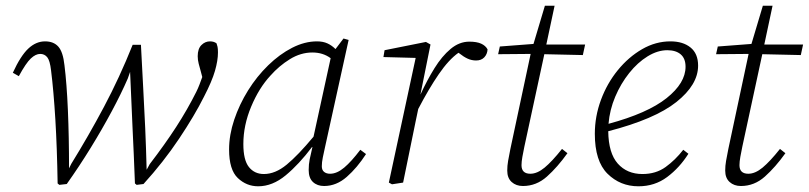

<svg xmlns="http://www.w3.org/2000/svg" viewBox="-20 -640 2835 673"><path d="M182 3Q180 -122 174 -221.5Q168 -321 159 -393Q155 -428 145.5 -439.5Q136 -451 121 -451Q105 -451 88 -435Q71 -419 46 -373L25 -385Q52 -444 79 -469.5Q106 -495 138 -495Q168 -495 184.5 -476.5Q201 -458 206 -411Q214 -347 218 -253.5Q222 -160 222 -50L230 -66Q290 -163 344.5 -265.5Q399 -368 445 -483H474Q478 -402 482 -331Q486 -260 489 -191Q492 -122 494 -45L505 -65Q558 -134 597.5 -195Q637 -256 668 -318Q674 -330 679 -343Q684 -356 689 -370L684 -389Q680 -403 676.5 -416.5Q673 -430 673 -443Q673 -469 686 -482Q699 -495 716 -495Q730 -495 739 -488Q741 -483 742.5 -476Q744 -469 744 -456Q744 -428 733.5 -391.5Q723 -355 695 -301Q662 -235 607.5 -153.5Q553 -72 483 5L459 8L453 3Q449 -103 444.5 -194Q440 -285 436 -388L428 -365Q405 -312 371.5 -249.5Q338 -187 298 -122Q258 -57 214 5L188 8Z M833 -135Q833 -79 852.5 -54.5Q872 -30 905 -30Q945 -30 985 -63Q1025 -96 1079 -161L1139 -436Q1112 -456 1075 -456Q1034 -456 996 -432.5Q958 -409 928 -375Q888 -332 860.5 -266.5Q833 -201 833 -135ZM1116 12Q1092 12 1077 -2Q1062 -16 1062 -44Q1062 -64 1065.5 -81.5Q1069 -99 1075 -124L1074 -125Q1028 -64 981.5 -25.5Q935 13 885 13Q844 13 813.5 -16Q783 -45 783 -116Q783 -167 801 -220.5Q819 -274 849.5 -323Q880 -372 920 -411Q960 -450 1004 -472.5Q1048 -495 1091 -495Q1112 -495 1127.5 -488Q1143 -481 1156 -468L1184 -505L1202 -500L1119 -123Q1115 -105 1111.5 -88Q1108 -71 1108 -57Q1108 -44 1116 -37.5Q1124 -31 1137 -31Q1161 -31 1186.5 -52.5Q1212 -74 1243 -115L1263 -100Q1232 -52 1195.5 -20Q1159 12 1116 12Z M1343 0 1437 -437 1324 -440 1328 -464 1473 -493 1489 -484 1454 -310V-309Q1477 -359 1503 -401Q1529 -443 1559.5 -468.5Q1590 -494 1625 -494Q1651 -494 1666.5 -487Q1682 -480 1689 -467Q1688 -450 1677.5 -439Q1667 -428 1649 -428Q1633 -428 1619 -434.5Q1605 -441 1590 -453L1587 -455Q1553 -431 1518 -380Q1483 -329 1446 -258L1437 -215Q1426 -161 1415 -107.5Q1404 -54 1393 0L1354 6Z M1813 12Q1789 12 1773.5 -2Q1758 -16 1758 -42Q1758 -59 1761 -76Q1764 -93 1769 -118L1840 -451L1726 -450L1732 -477L1850 -486L1890 -620H1924L1895 -484H2031L2023 -447L1888 -450L1818 -126Q1814 -107 1811 -90Q1808 -73 1808 -61Q1808 -31 1839 -31Q1863 -31 1889 -52.5Q1915 -74 1950 -118L1969 -103Q1934 -54 1897 -21Q1860 12 1813 12Z M2319 -464Q2285 -464 2250 -442.5Q2215 -421 2185.5 -384Q2156 -347 2136.5 -301Q2117 -255 2113 -206Q2250 -243 2316.5 -296Q2383 -349 2383 -406Q2383 -435 2366 -449.5Q2349 -464 2319 -464ZM2218 13Q2154 13 2109.5 -31Q2065 -75 2065 -171Q2065 -232 2086.5 -290Q2108 -348 2145.5 -394Q2183 -440 2230.5 -467.5Q2278 -495 2330 -495Q2374 -495 2400.5 -473.5Q2427 -452 2427 -410Q2427 -343 2351 -282.5Q2275 -222 2112 -180Q2113 -103 2145.5 -66.5Q2178 -30 2232 -30Q2279 -30 2313 -54.5Q2347 -79 2375 -115L2393 -101Q2362 -52 2318.5 -19.5Q2275 13 2218 13Z M2577 12Q2553 12 2537.5 -2Q2522 -16 2522 -42Q2522 -59 2525 -76Q2528 -93 2533 -118L2604 -451L2490 -450L2496 -477L2614 -486L2654 -620H2688L2659 -484H2795L2787 -447L2652 -450L2582 -126Q2578 -107 2575 -90Q2572 -73 2572 -61Q2572 -31 2603 -31Q2627 -31 2653 -52.5Q2679 -74 2714 -118L2733 -103Q2698 -54 2661 -21Q2624 12 2577 12Z"/></svg>

Font: Source Serif 4 SmText Light
Style: Italic
Weight: 300
Italic angle: -12°
Designer: Frank Grießhammer
Foundry: Adobe
Version: Version 4.005;hotconv 1.1.0;makeotfexe 2.6.0